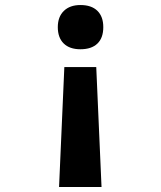

<svg xmlns="http://www.w3.org/2000/svg" viewBox="-20 -559 640 764"><path d="M363 -292 384 185H215L236 -292ZM300 -539Q344 -539 367.5 -516Q391 -493 391 -451Q391 -408 367.5 -385.5Q344 -363 300 -363Q257 -363 233.5 -386Q210 -409 210 -451Q210 -492 234 -515.5Q258 -539 300 -539Z"/></svg>

Font: Noto Sans Mono
Style: Bold
Weight: 700
Designer: Monotype Design Team
Foundry: Monotype Imaging Inc.
Version: Version 2.014